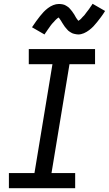

<svg xmlns="http://www.w3.org/2000/svg" viewBox="-20 -994 575 1014"><path d="M377 0H27V-80H162L257 -655H132V-735H482V-655H347L252 -80H377ZM215 -812 149 -850Q160 -867 171 -882Q182 -897 191.5 -909Q201 -921 210.5 -931Q220 -941 233 -951Q246 -961 261 -967Q276 -973 291 -973Q296 -973 301 -972.5Q306 -972 311 -971Q316 -970 320 -968.5Q324 -967 328 -964.5Q332 -962 336 -959.5Q340 -957 343.5 -954Q347 -951 349.5 -947.5Q352 -944 355.5 -940.5Q359 -937 361.5 -933Q364 -929 366.5 -925.5Q369 -922 371.5 -918.5Q374 -915 375.5 -911.5Q377 -908 380.5 -902.5Q384 -897 386.5 -893.5Q389 -890 392 -886.5Q395 -883 395 -882H391L395 -885Q399 -887 402 -889.5Q405 -892 408 -895Q411 -898 412.5 -900Q414 -902 416 -904Q418 -906 420 -908Q422 -910 424.5 -912.5Q427 -915 428.5 -917.5Q430 -920 432.5 -923Q435 -926 437 -929Q439 -932 442 -935.5Q445 -939 447.5 -942.5Q450 -946 452.5 -949.5Q455 -953 457.5 -957Q460 -961 463.5 -965.5Q467 -970 469 -974L535 -936Q524 -918 513 -903.5Q502 -889 492.5 -877Q483 -865 473.5 -855Q464 -845 451 -835Q438 -825 423 -818.5Q408 -812 393 -812Q388 -812 383 -813Q378 -814 373 -815Q368 -816 364 -817.5Q360 -819 356 -821.5Q352 -824 348 -826.5Q344 -829 340.5 -832Q337 -835 334.5 -838.5Q332 -842 328.5 -845.5Q325 -849 322.5 -852.5Q320 -856 317.5 -860Q315 -864 312.5 -867.5Q310 -871 308 -874.5Q306 -878 303 -883Q300 -888 297 -892Q294 -896 291.5 -899.5Q289 -903 289 -904H293Q293 -903 289 -901Q285 -899 282 -896.5Q279 -894 276 -891Q273 -888 271 -886Q269 -884 267.5 -882Q266 -880 264 -878Q262 -876 259.5 -873.5Q257 -871 255 -868.5Q253 -866 250.5 -863Q248 -860 246 -857Q244 -854 241.5 -850.5Q239 -847 236.5 -843.5Q234 -840 231.5 -836.5Q229 -833 226.5 -829Q224 -825 220.5 -820.5Q217 -816 215 -812Z"/></svg>

Font: Iosevka Term Curly Md Obl
Style: Regular
Weight: 500
Italic angle: -9°
Designer: Belleve Invis
Foundry: Belleve Invis
Version: Version 32.3.0